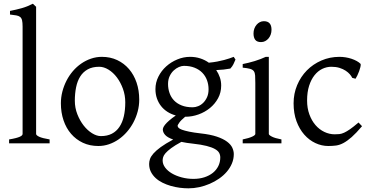

<svg xmlns="http://www.w3.org/2000/svg" viewBox="-20 -777 2010 1041"><path d="M29.3 0V-21Q50.3 -24.4 64.5 -28.1Q78.6 -31.7 86.9 -35.4Q95.2 -39.1 98.9 -43Q102.5 -46.9 102.5 -50.8V-632.8Q102.5 -654.8 99.6 -667Q96.7 -679.2 88.9 -685.3Q81.1 -691.4 67.9 -693.6Q54.7 -695.8 34.2 -698.2V-717.8Q69.3 -724.6 98.6 -732.9Q127.9 -741.2 158.2 -756.8L175.8 -740.2V-50.8Q175.8 -43.5 192.4 -35.6Q209 -27.8 249 -21V0Z M659.2 -222.2Q659.2 -260.7 646.5 -295.7Q633.8 -330.6 613.8 -357.2Q593.8 -383.8 568.4 -399.4Q543 -415 518.1 -415Q481 -415 455.6 -400.9Q430.2 -386.7 414.8 -362.1Q399.4 -337.4 392.6 -303.7Q385.7 -270 385.7 -231Q385.7 -192.4 399.4 -157.5Q413.1 -122.6 433.8 -96.2Q454.6 -69.8 479.5 -54.4Q504.4 -39.1 526.9 -39.1Q561.5 -39.1 586.4 -52Q611.3 -64.9 627.4 -88.9Q643.6 -112.8 651.4 -146.5Q659.2 -180.2 659.2 -222.2ZM734.9 -236.8Q734.9 -204.1 726.6 -172.9Q718.3 -141.6 703.6 -113.8Q689 -85.9 668.5 -62.3Q647.9 -38.6 623.3 -21.5Q598.6 -4.4 570.8 5.1Q543 14.6 513.2 14.6Q466.8 14.6 429.4 -2.9Q392.1 -20.5 365.5 -51.3Q338.9 -82 324.5 -124.5Q310.1 -167 310.1 -216.8Q310.1 -249 318.1 -280.3Q326.2 -311.5 340.6 -339.6Q355 -367.7 375.2 -391.4Q395.5 -415 420.2 -432.1Q444.8 -449.2 473.4 -459Q502 -468.8 532.2 -468.8Q578.1 -468.8 615.5 -451.2Q652.8 -433.6 679.4 -402.6Q706.1 -371.6 720.5 -329.1Q734.9 -286.6 734.9 -236.8Z M1110.8 -293Q1110.8 -318.8 1102.3 -342Q1093.8 -365.2 1076.9 -382.6Q1060.1 -399.9 1034.9 -409.9Q1009.8 -419.9 977.1 -419.9Q964.8 -419.9 950 -413.6Q935.1 -407.2 921.9 -395Q908.7 -382.8 899.9 -364.3Q891.1 -345.7 891.1 -321.8Q891.1 -295.9 899.2 -272.7Q907.2 -249.5 923.6 -232.4Q939.9 -215.3 965.1 -205.3Q990.2 -195.3 1024.9 -195.3Q1039.1 -195.3 1054.4 -201.4Q1069.8 -207.5 1082.3 -220Q1094.7 -232.4 1102.8 -250.5Q1110.8 -268.6 1110.8 -293ZM1026.9 2Q1008.3 0 992.7 -2.4Q977.1 -4.9 963.4 -7.8Q928.2 11.2 908 26.4Q887.7 41.5 877.4 53.5Q867.2 65.4 864.5 75.2Q861.8 85 861.8 92.8Q861.8 113.3 875.5 131.6Q889.2 149.9 912.1 163.3Q935.1 176.8 965.3 184.8Q995.6 192.9 1028.8 192.9Q1061.5 192.9 1088.4 184.1Q1115.2 175.3 1134.3 159.9Q1153.3 144.5 1163.8 123.3Q1174.3 102.1 1174.3 76.7Q1174.3 63 1168 51.5Q1161.6 40 1145 30.8Q1128.4 21.5 1099.9 14.2Q1071.3 6.8 1026.9 2ZM1179.2 -313Q1179.2 -275.4 1162.4 -244.4Q1145.5 -213.4 1118.2 -191.2Q1090.8 -168.9 1056.2 -156.5Q1021.5 -144 985.8 -144H983.9Q960.4 -124.5 951.7 -111.6Q942.9 -98.6 942.9 -95.7Q942.9 -89.8 948 -84.2Q953.1 -78.6 967 -73.5Q981 -68.4 1005.4 -63.2Q1029.8 -58.1 1067.9 -53.7Q1121.1 -47.9 1155.8 -36.1Q1190.4 -24.4 1210.9 -9Q1231.4 6.3 1239.5 23.9Q1247.6 41.5 1247.6 58.6Q1247.6 85.4 1237.3 109.6Q1227.1 133.8 1209.5 154.3Q1191.9 174.8 1168 191.4Q1144 208 1116.7 219.7Q1089.4 231.4 1060.1 237.8Q1030.8 244.1 1002 244.1Q979 244.1 954.6 241Q930.2 237.8 906.2 231Q882.3 224.1 861.1 213.6Q839.8 203.1 823.7 188.2Q807.6 173.3 798.1 154.5Q788.6 135.7 788.6 111.8Q788.6 99.1 793.2 85.2Q797.9 71.3 812 55.2Q826.2 39.1 851.6 20.5Q877 2 918.9 -20.5Q887.2 -31.7 875 -45.9Q862.8 -60.1 862.8 -74.7Q862.8 -78.6 865.2 -85.2Q867.7 -91.8 875.2 -101.3Q882.8 -110.8 896.7 -123Q910.6 -135.3 933.1 -150.9Q908.2 -157.7 887.9 -170.7Q867.7 -183.6 853.3 -201.9Q838.9 -220.2 830.8 -243.4Q822.8 -266.6 822.8 -293.9Q822.8 -329.6 838.9 -361.6Q855 -393.6 881.3 -417.2Q907.7 -440.9 941.4 -454.8Q975.1 -468.8 1010.7 -468.8Q1040 -468.8 1065.7 -460.4Q1091.3 -452.1 1112.3 -437Q1137.7 -439.5 1158.2 -443.4Q1178.7 -447.3 1195.1 -451.7Q1211.4 -456.1 1224.1 -460.4Q1236.8 -464.8 1247.1 -468.8L1256.8 -454.1Q1251 -440.4 1245.6 -429Q1240.2 -417.5 1229 -405.3Q1210.4 -401.9 1192.6 -399.9Q1174.8 -397.9 1152.3 -397Q1165 -378.4 1172.1 -357.4Q1179.2 -336.4 1179.2 -313Z M1295.9 0V-21Q1329.1 -27.8 1346.7 -35.9Q1364.3 -43.9 1364.3 -50.8V-327.1Q1364.3 -352.1 1363.3 -367.4Q1362.3 -382.8 1356 -391.4Q1349.6 -399.9 1335.7 -403.8Q1321.8 -407.7 1295.9 -410.2V-429.7Q1311 -432.6 1327.9 -436.8Q1344.7 -440.9 1361.3 -446Q1377.9 -451.2 1393.1 -457Q1408.2 -462.9 1420.9 -468.8H1437.5V-50.8Q1437.5 -44.9 1453.9 -36.4Q1470.2 -27.8 1505.9 -21V0ZM1452.1 -615.7Q1452.1 -602.1 1447.8 -589.8Q1443.4 -577.6 1435.8 -568.6Q1428.2 -559.6 1418 -554.2Q1407.7 -548.8 1395.5 -548.8Q1373.5 -548.8 1364 -561Q1354.5 -573.2 1354.5 -595.7Q1354.5 -609.4 1358.9 -621.6Q1363.3 -633.8 1371.1 -642.8Q1378.9 -651.9 1388.9 -657Q1398.9 -662.1 1410.6 -662.1Q1452.1 -662.1 1452.1 -615.7Z M1942.9 -92.8Q1911.1 -55.2 1887 -33.9Q1862.8 -12.7 1842.3 -1.7Q1821.8 9.3 1802.2 12Q1782.7 14.6 1759.8 14.6Q1724.1 14.6 1690.2 -1.2Q1656.2 -17.1 1629.9 -46.9Q1603.5 -76.7 1587.6 -119.6Q1571.8 -162.6 1571.8 -216.8Q1571.8 -269.5 1591.1 -315.4Q1610.4 -361.3 1643.8 -395.3Q1677.2 -429.2 1722.7 -449Q1768.1 -468.8 1820.8 -468.8Q1836.9 -468.8 1853.8 -466.1Q1870.6 -463.4 1886 -458.3Q1901.4 -453.1 1914.3 -446Q1927.2 -439 1935.5 -430.2Q1936.5 -424.3 1934.1 -413.6Q1931.6 -402.8 1927.2 -390.9Q1922.9 -378.9 1917.5 -367.9Q1912.1 -356.9 1907.7 -350.1L1889.6 -355Q1885.7 -363.8 1877 -374Q1868.2 -384.3 1854.2 -393.6Q1840.3 -402.8 1821 -408.9Q1801.8 -415 1776.9 -415Q1751 -415 1727.3 -403.6Q1703.6 -392.1 1685.3 -369.1Q1667 -346.2 1656 -312Q1645 -277.8 1645 -231.9Q1645 -190.4 1657.5 -156.5Q1669.9 -122.6 1690.7 -98.6Q1711.4 -74.7 1738.5 -61.8Q1765.6 -48.8 1794.9 -48.8Q1808.6 -48.8 1820.3 -50Q1832 -51.3 1845.9 -57.6Q1859.9 -64 1878.2 -76.7Q1896.5 -89.4 1923.8 -112.8Z"/></svg>

Font: Gentium Plus CyrE
Style: Regular
Weight: 400
Designer: J. Victor Gaultney, Annie Olsen, Iska Routamaa, Becca Hirsbrunner
Foundry: SIL International
Version: Version 5.000